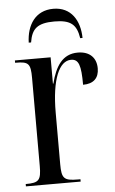

<svg xmlns="http://www.w3.org/2000/svg" viewBox="-53 -777 489 814"><g transform="rotate(-5 191.5 -370.0)"><path d="M89 -606H99C108 -663 132 -686 205 -686C275 -686 299 -664 308 -606H318C317 -680 281 -740 205 -740C128 -740 91 -680 89 -606ZM24 0H257V-10H246C187 -10 177 -20 177 -81V-300C177 -443 211 -518 261 -518C294 -518 303 -491 303 -408C348 -408 371 -431 371 -472C371 -516 344 -546 292 -546C227 -546 196 -496 178 -424H176V-536H24V-526H27C81 -526 90 -517 90 -456V-81C90 -20 80 -10 25 -10H24Z"/></g></svg>

Font: Noto Serif Display ExtraCondensed
Style: Regular
Weight: 400
Width: 2
Designer: Monotype Design Team
Foundry: Monotype Imaging Inc.
Version: Version 2.009